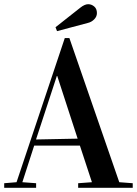

<svg xmlns="http://www.w3.org/2000/svg" viewBox="-23 -899 655 919"><path d="M-2.9 0V-22L56.2 -26.9L287.1 -716.8H309.1L547.9 -26.9L612.3 -22V0H351.1V-22L417 -26.9L359.4 -202.1H140.6L84 -26.9L149.9 -22V0ZM149.4 -231.4 348.6 -235.4 251 -535.2H249ZM242.7 -768.6 360.8 -861.8Q382.3 -878.9 398.9 -878.9Q415 -878.9 428 -867.9Q440.9 -856.9 440.9 -836.4Q440.9 -819.3 427.7 -806.2Q414.6 -793 397 -789.1L250 -750Z"/></svg>

Font: Vidaloka 
Style: Regular
Weight: 400
Designer: Cyreal (www.cyreal.org)
Foundry: Cyreal (www.cyreal.org)
Version: Version 1.011